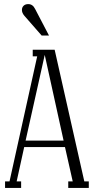

<svg xmlns="http://www.w3.org/2000/svg" viewBox="-20 -925 467 945"><path d="M221.2 -750H185.1L100.1 -847.2Q87.9 -861.3 87.9 -876Q87.9 -888.7 96.2 -896.7Q104.5 -904.8 119.1 -904.8Q141.1 -904.8 152.8 -880.9ZM141.1 -680.2H249L395 -32.2H417V0H315.9V-32.2H337.9L299.8 -201.2H99.1L62 -32.2H84V0H4.9V-32.2H26.9L163.1 -647.9H141.1ZM293 -232.9 200.2 -654.8 106 -232.9Z"/></svg>

Font: Margherita Light
Style: Regular
Weight: 300
Designer: James Puckett
Foundry: Dunwich Type Founders
Version: Version 1.008;hotconv 1.0.109;makeotfexe 2.5.65596